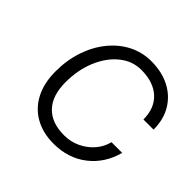

<svg xmlns="http://www.w3.org/2000/svg" viewBox="-166 -828 1004 1004"><g transform="rotate(45 336.5 -325.5)"><path d="M95 -267Q95 -350 119 -421.5Q143 -493 186.5 -546.5Q230 -600 287.5 -629.5Q345 -659 412 -659Q490 -659 548.5 -629Q607 -599 640 -544Q673 -489 673 -414H598Q598 -497 547.5 -543.5Q497 -590 407 -590Q341 -590 287.5 -546.5Q234 -503 203 -429Q172 -355 172 -263Q172 -166 221 -114Q270 -62 363 -62Q411 -62 452.5 -81.5Q494 -101 523.5 -134.5Q553 -168 564 -212H643Q616 -111 539.5 -51.5Q463 8 355 8Q275 8 216.5 -25.5Q158 -59 126.5 -120.5Q95 -182 95 -267Z"/></g></svg>

Font: Overused Grotesk
Style: Italic
Weight: 400
Italic angle: -10°
Version: Version 0.003